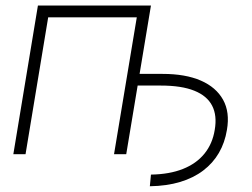

<svg xmlns="http://www.w3.org/2000/svg" viewBox="-20 -542 886 675"><path d="M506.8 112.8 510.7 71.8Q575.7 70.8 623 52Q670.4 33.2 698.7 -1.7Q727.1 -36.6 734.9 -85.4Q743.7 -135.7 725.8 -170.4Q708 -205.1 663.1 -223.1Q618.2 -241.2 545.4 -241.2H442.4L448.7 -282.2H551.8Q631.8 -282.2 685.8 -258.8Q739.7 -235.4 764.2 -191.4Q788.6 -147.5 777.8 -85.4Q770.5 -40.5 749.5 -4.4Q728.5 31.7 694.3 57.6Q660.2 83.5 613.3 97.7Q566.4 111.8 506.8 112.8ZM510.7 -522.5 423.8 0H380.9L460.9 -481H149.4L69.8 0H26.9L113.3 -522.5Z"/></svg>

Font: Inter 28pt ExtraLight
Style: Italic
Weight: 250
Italic angle: -9.3988°
Designer: Rasmus Andersson
Foundry: rsms
Version: Version 4.001;git-66647c0bb